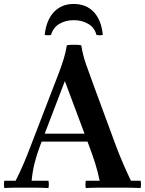

<svg xmlns="http://www.w3.org/2000/svg" viewBox="-30 -949 735 971"><path d="M-8 2Q-12 -17 -8 -35H49Q72 -80 90 -122.5Q108 -165 125 -210L244 -519Q254 -545 267 -578.5Q280 -612 291.5 -649Q303 -686 308 -720Q318 -722 331.5 -722.5Q345 -723 358 -722.5Q371 -722 381 -720L298 -539L172 -210Q155 -165 144.5 -122.5Q134 -80 130 -35H215Q219 -17 215 2Q174 0 139.5 0Q105 0 88 0Q70 0 48.5 0Q27 0 -8 2ZM632 -35H681Q685 -17 681 2Q658 1 639.5 0.5Q621 0 600.5 0Q580 0 552 0Q512 0 475 0Q438 0 404 2Q400 -17 404 -35H474Q465 -80 451.5 -122.5Q438 -165 421 -210L298 -539L381 -720Q389 -669 406 -621.5Q423 -574 447 -508L557 -210Q574 -165 592.5 -122Q611 -79 632 -35ZM433 -233H171V-273H433ZM458 -772Q448 -810 416 -828.5Q384 -847 343 -847Q302 -847 270.5 -828.5Q239 -810 228 -772Q212 -769 196 -772Q204 -847 242.5 -888Q281 -929 343 -929Q406 -929 444.5 -888Q483 -847 490 -772Q474 -769 458 -772Z"/></svg>

Font: Poltawski Nowy Medium
Style: Regular
Weight: 500
Version: Version 1.001;gftools[0.9.25]